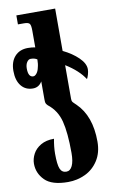

<svg xmlns="http://www.w3.org/2000/svg" viewBox="-110 -815 670 1116"><g transform="rotate(-10 225.0 -257.0)"><path d="M21 107Q21 78 36 49.5Q51 21 82.5 2.5Q114 -16 161 -16Q152 31 152 71Q152 135 162.5 160Q173 185 199 185Q222 185 234.5 158.5Q247 132 247 83Q247 -37 229.5 -105Q212 -173 159 -214Q150 -223 148 -229.5Q146 -236 146 -252V-357Q127 -325 92 -325Q48 -325 22.5 -357Q-3 -389 -3 -445Q-3 -499 25.5 -530.5Q54 -562 103 -562Q126 -562 146 -558V-657Q146 -689 138.5 -698Q131 -707 106 -707H70V-760H299V-510Q353 -484 389 -449Q425 -414 425 -380Q425 -366 420 -349Q415 -332 410 -324Q375 -379 299 -426V-229Q299 -216 302 -211Q305 -206 312.5 -199Q320 -192 324 -188Q407 -108 407 44Q407 109 377.5 155Q348 201 300.5 223.5Q253 246 199 246Q103 246 62 204.5Q21 163 21 107ZM140 -439Q146 -460 146 -487Q131 -497 108 -497Q95 -497 85.5 -482.5Q76 -468 76 -445Q76 -394 106 -394Q116 -394 126 -406.5Q136 -419 140 -439Z"/></g></svg>

Font: Noto Serif Georgian Bold Cond
Style: Regular
Weight: 700
Width: 3
Designer: Monotype Design team
Foundry: Monotype Imaging Inc.
Version: Version 1.000